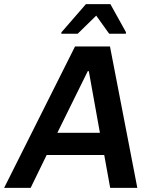

<svg xmlns="http://www.w3.org/2000/svg" viewBox="-55 -914 759 934"><path d="M0 0ZM481 0 452 -160H172L94 0H-35L310 -688H480L613 0ZM377 -568H372L224 -268H431ZM243 -750 244 -757 363 -894H482L558 -757L557 -750H476L413 -838L323 -750Z"/></svg>

Font: Azeri Sans SemiBold
Style: Italic
Weight: 600
Designer: Hector Gatti & Omnibus-Type (original fonts) / Cristiano Sobral (main changes and remastering)
Foundry: Omnibus-Type
Version: Version 0.07;August 21, 2020;FontCreator 13.0.0.2681 64-bit;